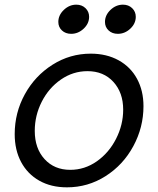

<svg xmlns="http://www.w3.org/2000/svg" viewBox="-20 -793 679 823"><path d="M43 -218Q43 -310 86.5 -389Q130 -468 205 -515.5Q280 -563 369 -563Q437 -563 488.5 -534.5Q540 -506 567.5 -455Q595 -404 595 -338Q595 -247 551.5 -166.5Q508 -86 432.5 -38Q357 10 267 10Q199 10 148.5 -18.5Q98 -47 70.5 -98.5Q43 -150 43 -218ZM508 -323Q508 -396 466 -442Q424 -488 355 -488Q293 -488 241 -452Q189 -416 159 -357Q129 -298 129 -232Q129 -157 171 -111Q213 -65 281 -65Q343 -65 395 -101.5Q447 -138 477.5 -198Q508 -258 508 -323ZM230 -699Q230 -728 253.5 -750.5Q277 -773 307 -773Q331 -773 346.5 -758Q362 -743 362 -721Q362 -692 338.5 -670Q315 -648 285 -648Q261 -648 245.5 -662.5Q230 -677 230 -699ZM430 -699Q430 -728 453.5 -750.5Q477 -773 507 -773Q531 -773 546.5 -758Q562 -743 562 -721Q562 -692 538.5 -670Q515 -648 485 -648Q461 -648 445.5 -662.5Q430 -677 430 -699Z"/></svg>

Font: Open Sauce Two
Style: Italic
Weight: 400
Italic angle: -10°
Designer: Alfredo Marco Pradil
Foundry: Creative Sauce Fz LLC
Version: Version 1.477